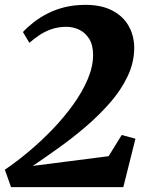

<svg xmlns="http://www.w3.org/2000/svg" viewBox="-23 -771 608 791"><path d="M22.5 0 -3 -72Q44 -103.5 94.5 -145.8Q145 -188 192.5 -237.2Q240 -286.5 278 -339.2Q316 -392 338.2 -444.2Q360.5 -496.5 360.5 -544.5Q360.5 -585.5 344.5 -611Q328.5 -636.5 303.5 -648.5Q278.5 -660.5 250.5 -660.5Q216.5 -660.5 188.2 -650.5Q160 -640.5 137.8 -625.2Q115.5 -610 98 -594.5L71.5 -639Q91 -660 116.5 -679.8Q142 -699.5 173.8 -715.8Q205.5 -732 244.2 -741.5Q283 -751 330 -751Q394 -751 438.5 -728.2Q483 -705.5 506.2 -665.5Q529.5 -625.5 530 -575Q530 -513.5 502.5 -456Q475 -398.5 429 -346.2Q383 -294 327.8 -247Q272.5 -200 216.2 -160Q160 -120 112 -87.5L424.5 -127.5L478.5 -215L535 -199.5L485 0Z"/></svg>

Font: Merriweather 60pt Black
Style: Italic
Weight: 900
Italic angle: -7.8°
Version: Version 2.101